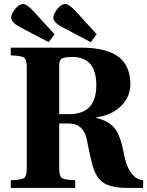

<svg xmlns="http://www.w3.org/2000/svg" viewBox="-20 -927 726 947"><path d="M35 -839Q35 -858 54.5 -882.5Q74 -907 94 -907Q112 -907 144 -873L249 -758L220 -719L83 -791Q35 -816 35 -839ZM243 -839Q243 -858 262.5 -882.5Q282 -907 302 -907Q320 -907 352 -873L457 -758L428 -719L291 -791Q243 -816 243 -839ZM33 0V-38Q87 -40 99.5 -49.5Q112 -59 112 -97V-595Q112 -633 99.5 -642.5Q87 -652 33 -654V-692H380Q513 -692 573 -640Q623 -594 623 -513Q623 -448 576 -403Q529 -358 454 -348V-346Q524 -328 550.5 -287.5Q577 -247 590 -174Q604 -95 639 -60Q660 -39 686 -38V0H612Q534 0 496 -22Q458 -44 440 -100Q433 -123 427 -149Q421 -175 415.5 -202.5Q410 -230 408 -240Q391 -318 318 -318H272V-97Q272 -59 284.5 -49.5Q297 -40 351 -38V0ZM272 -364H322Q455 -364 455 -507Q455 -646 336 -646Q297 -646 284.5 -637.5Q272 -629 272 -607Z"/></svg>

Font: Heuristica
Style: Bold
Weight: 700
Version: Version 1.0.2